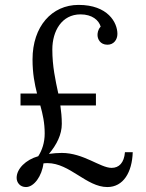

<svg xmlns="http://www.w3.org/2000/svg" viewBox="-20 -736 588 772"><path d="M384.8 -628.9C373.5 -617.2 372.1 -602.5 372.1 -595.2C372.1 -579.6 382.3 -556.2 412.1 -556.2C437.5 -556.2 452.1 -576.7 452.1 -599.6C452.1 -645.5 413.6 -716.3 295.9 -716.3C188.5 -716.3 110.8 -629.9 110.8 -497.1C110.8 -440.4 119.1 -398.9 128.9 -359.9H62.5V-312H142.1C151.9 -276.4 159.7 -242.2 159.7 -199.2C159.7 -162.1 148.9 -131.3 133.8 -107.9C83.5 -93.8 46.9 -57.1 46.9 -21C46.9 -2 60.5 16.1 84.5 16.1C116.7 16.1 148.4 -27.8 154.8 -79.1C158.7 -79.6 164.1 -80.1 170.9 -80.1C260.7 -80.1 327.6 16.1 411.6 16.1C476.1 16.1 511.2 -43.5 513.7 -124H482.4C479 -81.1 458.5 -61 428.7 -61C383.3 -61 315.9 -121.1 228.5 -121.1C210.9 -121.1 193.8 -119.6 176.8 -117.2C208 -154.3 228.5 -194.8 228.5 -237.8C228.5 -263.7 226.1 -288.1 222.7 -312H365.7V-359.9H214.4C202.6 -414.6 190.4 -469.7 190.4 -537.1C190.4 -610.8 228 -678.2 303.7 -678.2C350.6 -678.2 377.4 -654.8 384.8 -628.9Z"/></svg>

Font: Parastoo
Style: Regular
Weight: 400
Foundry: Saber Rastikerdar (saber.rastikerdar@gmail.com)
Version: Version 2.0.1